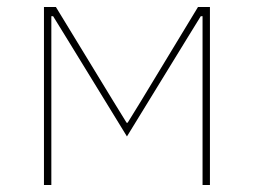

<svg xmlns="http://www.w3.org/2000/svg" viewBox="-20 -526 722 546"><path d="M105 0V-506H139L303 -237L340 -177H343L380 -237L543 -506H577V0H556V-417V-480H551L514 -420L341 -138L168 -420L131 -480H126V-418V0Z"/></svg>

Font: IBM Plex Sans Thin
Style: Regular
Weight: 250
Designer: Mike Abbink, Paul van der Laan, Pieter van Rosmalen
Foundry: Bold Monday
Version: Version 3.201